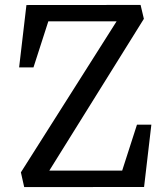

<svg xmlns="http://www.w3.org/2000/svg" viewBox="-20 -750 660 770"><path d="M63.8 -58.8 459.8 -683.7 474.7 -664.5H141.5L179.8 -683L114.3 -479.8H56.7L86 -729.8L543.8 -730.2L557 -674.5L160 -37.3L151 -65.8H502.3L464 -47.3L529.3 -250H587L557.8 0L77 0.2Z"/></svg>

Font: Monaspace Xenon Var ExtraLight
Style: Regular
Weight: 200
Designer: Riley Cran and the Lettermatic Team
Version: Version 1.200 (Monaspace Xenon Var)